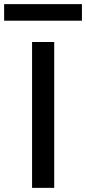

<svg xmlns="http://www.w3.org/2000/svg" viewBox="-39 -908 416 928"><path d="M116 0V-705H223V0ZM-19 -808V-888H357V-808Z"/></svg>

Font: Nunito Sans 7pt SemiExpanded Medium
Style: Regular
Weight: 500
Width: 6
Designer: Vernon Adams
Foundry: Vernon Adams
Version: Version 3.101;gftools[0.9.27]